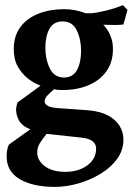

<svg xmlns="http://www.w3.org/2000/svg" viewBox="-20 -473 520 753"><path d="M50 -72 139 -137Q139 -137 123 -144Q107 -151 86.5 -167.5Q66 -184 50 -211.5Q34 -239 34 -281Q34 -332 60 -367Q86 -402 131 -419.5Q176 -437 231 -437Q253 -437 274.5 -433Q296 -429 316 -421H338Q363 -423 400 -432.5Q437 -442 462 -453L480 -434L464 -377Q451 -375 429.5 -375Q408 -375 385 -376Q397 -364 405.5 -349Q414 -334 418.5 -317Q423 -300 423 -281Q423 -229 397 -193Q371 -157 326.5 -138.5Q282 -120 226 -120Q211 -120 203 -121Q195 -122 192 -123Q177 -110 166 -98.5Q155 -87 155 -75Q155 -65 168 -57.5Q181 -50 221 -48L320 -41Q391 -36 427.5 -4Q464 28 464 75Q464 116 439.5 150Q415 184 374.5 208.5Q334 233 287 246.5Q240 260 195 260Q110 260 58 230Q6 200 6 140Q6 129 8 116Q10 103 15 94L99 34Q69 23 56 2Q43 -19 43 -45Q43 -49 45 -58.5Q47 -68 50 -72ZM293 66 163 52Q144 75 135 90.5Q126 106 126 125Q126 156 155.5 178.5Q185 201 236 201Q288 201 322.5 175.5Q357 150 357 110Q357 92 342.5 80.5Q328 69 293 66ZM158 -287Q158 -240 175.5 -204.5Q193 -169 231 -169Q266 -169 282 -198.5Q298 -228 298 -274Q298 -319 281 -354Q264 -389 226 -389Q190 -389 174 -360Q158 -331 158 -287Z"/></svg>

Font: Buenard
Style: Regular
Weight: 400
Version: Version 2.000